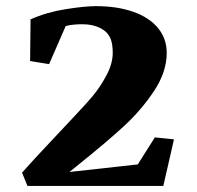

<svg xmlns="http://www.w3.org/2000/svg" viewBox="-20 -612 650 632"><path d="M79.1 -411.1 80.6 -548.3Q133.3 -571.8 196.3 -581.8Q259.3 -591.8 295.9 -591.8Q365.7 -591.8 418.5 -573.2Q471.2 -554.7 500 -519.8Q528.8 -484.9 528.8 -438Q528.8 -375.5 487.1 -312.5Q445.3 -249.5 387.5 -196.3Q329.6 -143.1 238.8 -70.3L208.5 -45.9L433.6 -70.8L489.7 -159.7L552.7 -153.3L517.6 0H70.3L52.7 -43.5Q82 -77.6 173.8 -174.8Q187 -189 225.3 -229.7Q263.7 -270.5 283.2 -293.5Q309.6 -324.7 330.3 -363.8Q351.1 -402.8 351.1 -438Q351.1 -466.3 344.2 -483.9Q335.4 -506.8 310.3 -519.5Q285.2 -532.2 252 -532.2Q235.8 -532.2 223.4 -531Q210.9 -529.8 196.3 -526.4L141.6 -400.9Z"/></svg>

Font: Vesper Libre Heavy
Style: Regular
Weight: 900
Designer: Robert Keller & Kimya Gandhi
Foundry: Mota Italic
Version: Version 1.058